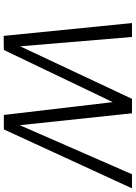

<svg xmlns="http://www.w3.org/2000/svg" viewBox="134 -874 741 1049"><g transform="rotate(90 504.5 -349.5)"><path d="M176 1 106 -700H182L233 -89L520 -700H599L664 -87L932 -700H1009L687 0H608L538 -595L253 0Z"/></g></svg>

Font: DM Sans 16pt Light
Style: Italic
Weight: 300
Italic angle: -10°
Version: Version 4.004;gftools[0.9.30]